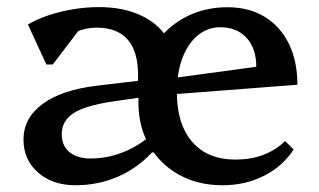

<svg xmlns="http://www.w3.org/2000/svg" viewBox="-20 -517 913 549"><path d="M374.7 -267.5V-302.9Q374.7 -370.1 344.9 -404Q315.1 -438 256 -438Q224.9 -438 196.5 -425.2Q168.1 -412.4 150 -389.9L154.9 -473.5H238.2L130.9 -332.6H112.6L59.8 -446.9Q86.2 -462.5 119.3 -473.5Q152.5 -484.5 189.3 -490.6Q226.1 -496.7 262.9 -496.7Q329.2 -496.7 378.1 -475.1Q427.1 -453.6 454 -414.8Q480.9 -376 480.9 -323.4V-267.5ZM195.6 12.7Q130.4 12.7 88.8 -23.7Q47.2 -60.2 47.2 -117.7Q47.2 -179.6 101.9 -219.8Q156.5 -260 257.1 -272L408.6 -289.9V-242.2L302 -226.8Q223.9 -215.2 190.2 -193.4Q156.5 -171.5 156.5 -133Q156.5 -100.7 178.5 -82.2Q200.5 -63.8 238.9 -63.8Q292 -63.8 341.9 -85.9Q391.9 -108 426.2 -145.6L428.8 -81.1H414.7Q372 -35.4 315.9 -11.3Q259.8 12.7 195.6 12.7ZM616.2 12.7Q545.5 12.7 491.4 -17.6Q437.2 -47.8 406.5 -101.4Q375.8 -154.9 375.8 -223.6Q375.8 -283.6 394.5 -333.6Q413.2 -383.5 447.3 -420Q481.4 -456.4 528 -476.4Q574.7 -496.3 630.6 -496.3Q691.9 -496.3 736.6 -469.1Q781.4 -441.9 805.9 -392.1Q830.4 -342.3 830.4 -274.7L447.5 -245.3V-290.2L712.8 -326Q712.8 -378.4 685 -408.8Q657.1 -439.1 609.8 -439.1Q573.5 -439.1 545.2 -415.6Q517 -392.2 501.3 -350.2Q485.7 -308.2 485.7 -253.4Q485.7 -162.1 529.6 -111.4Q573.5 -60.7 653.5 -60.7Q740.2 -60.7 795.3 -113.6L819.5 -89.6Q788.2 -41.1 734.8 -14.2Q681.4 12.7 616.2 12.7Z"/></svg>

Font: Platypi Light
Style: Regular
Weight: 300
Designer: David Sargent
Foundry: Bolt Cutter Type
Version: Version 1.200